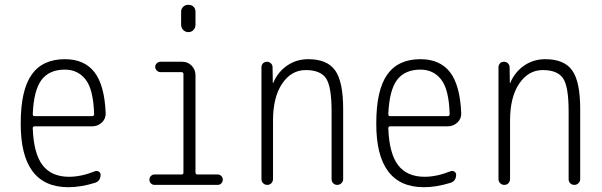

<svg xmlns="http://www.w3.org/2000/svg" viewBox="-20 -780 2540 810"><path d="M253.9 -486.3Q187.5 -486.3 154.8 -442.4Q122.1 -398.4 118.2 -297.9Q118.2 -290 126 -290H368.2Q377 -290 377 -298.8Q374 -402.3 341.3 -444.3Q308.6 -486.3 253.9 -486.3ZM268.6 9.8Q66.4 9.8 67.4 -259.8Q67.4 -399.4 113.3 -464.8Q159.2 -530.3 253.9 -530.3Q335.9 -530.3 378.4 -475.6Q420.9 -420.9 425.8 -302.7Q426.8 -279.3 409.7 -263.2Q392.6 -247.1 369.1 -247.1H126Q118.2 -247.1 118.2 -238.3Q122.1 -131.8 159.7 -83Q197.3 -34.2 271.5 -34.2Q322.3 -34.2 380.9 -57.6Q388.7 -60.5 396.5 -56.2Q404.3 -51.8 404.3 -43Q404.3 -16.6 380.9 -8.8Q320.3 9.8 268.6 9.8Z M631.8 0Q623 0 616.7 -6.3Q610.4 -12.7 610.4 -22Q610.4 -31.2 616.7 -37.6Q623 -43.9 631.8 -43.9H746.1Q753.9 -43.9 753.9 -51.8V-466.8Q753.9 -475.6 746.1 -475.6H657.2Q648.4 -475.6 641.6 -482.4Q634.8 -489.3 634.8 -498Q634.8 -506.8 641.6 -513.2Q648.4 -519.5 657.2 -519.5H749Q772.5 -519.5 788.6 -502.9Q804.7 -486.3 804.7 -462.9V-51.8Q804.7 -43.9 814.5 -43.9H898.4Q907.2 -43.9 913.6 -37.6Q919.9 -31.2 919.9 -22Q919.9 -12.7 913.6 -6.3Q907.2 0 898.4 0ZM744.1 -730.5Q744.1 -743.2 752.9 -751.5Q761.7 -759.8 774.9 -759.8Q788.1 -759.8 796.4 -751.5Q804.7 -743.2 804.7 -730.5V-675.8Q804.7 -663.1 796.4 -653.8Q788.1 -644.5 774.9 -644.5Q761.7 -644.5 752.9 -653.8Q744.1 -663.1 744.1 -675.8Z M1107.4 0Q1097.7 0 1090.3 -6.8Q1083 -13.7 1083 -25.4V-496.1Q1083 -505.9 1089.4 -512.7Q1095.7 -519.5 1106 -519.5Q1116.2 -519.5 1123 -512.7Q1129.9 -505.9 1129.9 -496.1L1130.9 -430.7Q1130.9 -429.7 1131.8 -429.7Q1132.8 -429.7 1132.8 -430.7Q1152.3 -476.6 1191.4 -503.4Q1230.5 -530.3 1280.3 -530.3Q1360.4 -530.3 1394 -482.9Q1427.7 -435.5 1427.7 -320.3V-24.4Q1427.7 -14.6 1420.4 -7.3Q1413.1 0 1402.8 0Q1392.6 0 1385.7 -6.8Q1378.9 -13.7 1378.9 -24.4V-310.5Q1378.9 -416 1355 -450.2Q1331.1 -484.4 1270 -484.4Q1209 -484.4 1170.4 -427.2Q1131.8 -370.1 1131.8 -271.5V-25.4Q1131.8 -14.6 1125 -7.3Q1118.2 0 1107.4 0Z M1753.9 -486.3Q1687.5 -486.3 1654.8 -442.4Q1622.1 -398.4 1618.2 -297.9Q1618.2 -290 1626 -290H1868.2Q1877 -290 1877 -298.8Q1874 -402.3 1841.3 -444.3Q1808.6 -486.3 1753.9 -486.3ZM1768.6 9.8Q1566.4 9.8 1567.4 -259.8Q1567.4 -399.4 1613.3 -464.8Q1659.2 -530.3 1753.9 -530.3Q1835.9 -530.3 1878.4 -475.6Q1920.9 -420.9 1925.8 -302.7Q1926.8 -279.3 1909.7 -263.2Q1892.6 -247.1 1869.1 -247.1H1626Q1618.2 -247.1 1618.2 -238.3Q1622.1 -131.8 1659.7 -83Q1697.3 -34.2 1771.5 -34.2Q1822.3 -34.2 1880.9 -57.6Q1888.7 -60.5 1896.5 -56.2Q1904.3 -51.8 1904.3 -43Q1904.3 -16.6 1880.9 -8.8Q1820.3 9.8 1768.6 9.8Z M2107.4 0Q2097.7 0 2090.3 -6.8Q2083 -13.7 2083 -25.4V-496.1Q2083 -505.9 2089.4 -512.7Q2095.7 -519.5 2106 -519.5Q2116.2 -519.5 2123 -512.7Q2129.9 -505.9 2129.9 -496.1L2130.9 -430.7Q2130.9 -429.7 2131.8 -429.7Q2132.8 -429.7 2132.8 -430.7Q2152.3 -476.6 2191.4 -503.4Q2230.5 -530.3 2280.3 -530.3Q2360.4 -530.3 2394 -482.9Q2427.7 -435.5 2427.7 -320.3V-24.4Q2427.7 -14.6 2420.4 -7.3Q2413.1 0 2402.8 0Q2392.6 0 2385.7 -6.8Q2378.9 -13.7 2378.9 -24.4V-310.5Q2378.9 -416 2355 -450.2Q2331.1 -484.4 2270 -484.4Q2209 -484.4 2170.4 -427.2Q2131.8 -370.1 2131.8 -271.5V-25.4Q2131.8 -14.6 2125 -7.3Q2118.2 0 2107.4 0Z"/></svg>

Font: Rounded-X Mgen+ 2m light
Style: Regular
Weight: 200
Designer: [Source Han Sans]
Ryoko NISHIZUKA  (kana & ideographs); Paul D. Hunt (Latin, Greek & Cyrillic); Wenlong ZHANG  (bopomofo
Version: Version 1.059.20150602